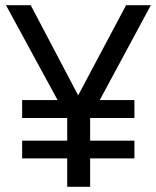

<svg xmlns="http://www.w3.org/2000/svg" viewBox="-20 -717 600 737"><path d="M238 0V-109H65V-177H238V-264H65V-333H201L3 -697H98L280 -351L464 -697H559L363 -333H496V-264H326V-177H496V-109H326V0Z"/></svg>

Font: Hanken Grotesk
Style: Regular
Weight: 400
Designer: Alfredo Marco Pradil
Foundry: Hanken Design Co.
Version: Version 3.013